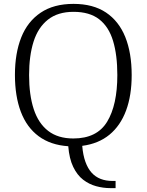

<svg xmlns="http://www.w3.org/2000/svg" viewBox="-20 -745 757 990"><path d="M549 225Q512 225 475.5 215Q439 205 408.5 181.5Q378 158 357.5 115.5Q337 73 332 9Q241 3 179.5 -42.5Q118 -88 87.5 -168.5Q57 -249 57 -359Q57 -470 89.5 -552Q122 -634 189.5 -679.5Q257 -725 359 -725Q460 -725 526.5 -680.5Q593 -636 626 -554Q659 -472 659 -358Q659 -253 630 -175Q601 -97 544.5 -50.5Q488 -4 404 7Q408 55 420.5 89.5Q433 124 452.5 145.5Q472 167 499 177.5Q526 188 560 188H576V225ZM358 -31Q480 -31 532.5 -117.5Q585 -204 585 -358Q585 -461 563 -534Q541 -607 491.5 -645.5Q442 -684 359 -684Q278 -684 227 -643.5Q176 -603 153 -530Q130 -457 130 -358Q130 -255 154 -182Q178 -109 228.5 -70Q279 -31 358 -31Z"/></svg>

Font: Noto Serif Hebrew Light
Style: Regular
Weight: 300
Version: Version 2.003